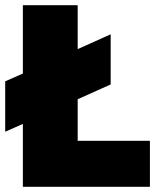

<svg xmlns="http://www.w3.org/2000/svg" viewBox="-40 -719 597 739"><path d="M48 -242 -20 -212V-406L48 -436V-699H259V-530L386 -587V-394L259 -337V-177H537V0H48Z"/></svg>

Font: Prompt ExtraBold
Style: Regular
Weight: 800
Designer: Katatrad Team
Foundry: CadsonDemak
Version: Version 1.000